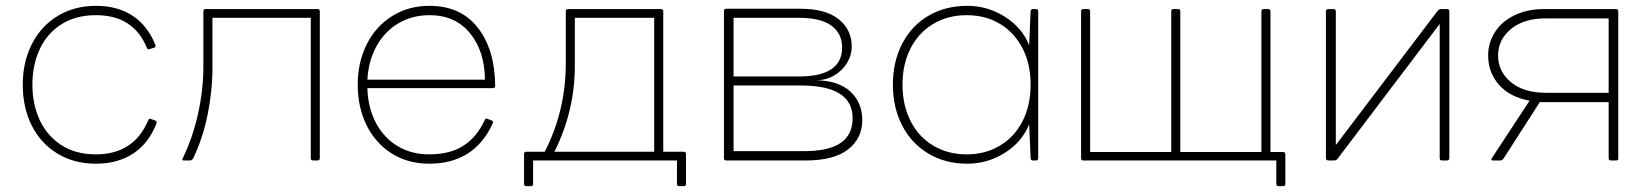

<svg xmlns="http://www.w3.org/2000/svg" viewBox="-20 -537 5641 658"><path d="M516 -113Q489 -45 436 -10.5Q383 24 309 24Q234 24 177 -10.5Q120 -45 89 -106.5Q58 -168 58 -247Q58 -325 89.5 -386.5Q121 -448 178 -482.5Q235 -517 309 -517Q383 -517 434.5 -483Q486 -449 512 -384Q513 -382 513 -379Q513 -375 507 -373L493 -369L489 -368Q485 -368 483 -374Q437 -485 309 -485Q238 -485 188.5 -452.5Q139 -420 115 -366Q91 -312 91 -247Q91 -181 115.5 -127Q140 -73 189 -40.5Q238 -8 309 -8Q439 -8 488 -125Q492 -133 498 -129L512 -124Q519 -121 516 -113Z M1045 5V-476H708V-304Q708 -225 691.5 -144Q675 -63 642 6Q638 13 630 13H610Q602 13 606 6Q641 -66 659 -148.5Q677 -231 677 -310V-498Q677 -506 685 -506H1068Q1076 -506 1076 -498V5Q1076 13 1068 13H1053Q1045 13 1045 5Z M1669 -115Q1606 24 1451 24Q1378 24 1322.5 -11Q1267 -46 1236.5 -107.5Q1206 -169 1206 -247Q1206 -324 1237 -385.5Q1268 -447 1324 -482Q1380 -517 1452 -517Q1559 -517 1617.5 -442Q1676 -367 1677 -243Q1677 -235 1669 -235H1239Q1241 -167 1268.5 -115.5Q1296 -64 1343 -36Q1390 -8 1451 -8Q1522 -8 1568 -37.5Q1614 -67 1641 -125Q1644 -134 1652 -129L1663 -125Q1672 -122 1669 -115ZM1452 -485Q1393 -485 1346 -457.5Q1299 -430 1271 -380Q1243 -330 1239 -264H1642Q1641 -362 1590.5 -423.5Q1540 -485 1452 -485Z M1919 -320V-498Q1919 -506 1927 -506H2245Q2253 -506 2253 -498V-17H2323Q2331 -17 2331 -9V93Q2331 101 2323 101H2308Q2300 101 2300 93V13H1807V93Q1807 101 1799 101H1784Q1776 101 1776 93V-9Q1776 -17 1784 -17H1847Q1919 -158 1919 -320ZM2222 -476H1950V-313Q1950 -156 1880 -17H2222Z M2899 -377Q2899 -348 2883 -321.5Q2867 -295 2839 -278.5Q2811 -262 2776 -262Q2853 -261 2894 -223.5Q2935 -186 2935 -125Q2935 -63 2886.5 -25Q2838 13 2740 13H2469Q2461 13 2461 5V-499Q2461 -507 2469 -507H2723Q2810 -507 2854.5 -471Q2899 -435 2899 -377ZM2866 -374Q2866 -422 2829.5 -449Q2793 -476 2718 -476H2494V-275H2718Q2866 -275 2866 -374ZM2902 -132Q2902 -244 2725 -244H2494V-19H2735Q2821 -19 2861.5 -47.5Q2902 -76 2902 -132Z M3521 -506H3530Q3538 -506 3538 -498V5Q3538 13 3530 13H3521Q3512 13 3512 5L3507 -111Q3483 -51 3424 -13.5Q3365 24 3295 24Q3219 24 3161 -11Q3103 -46 3071.5 -107.5Q3040 -169 3040 -247Q3040 -325 3071.5 -386.5Q3103 -448 3161 -482.5Q3219 -517 3295 -517Q3365 -517 3424 -479.5Q3483 -442 3507 -382L3512 -498Q3512 -506 3521 -506ZM3512 -247Q3512 -318 3484 -372Q3456 -426 3406.5 -455.5Q3357 -485 3293 -485Q3229 -485 3179 -455.5Q3129 -426 3101 -372Q3073 -318 3073 -247Q3073 -176 3101 -121.5Q3129 -67 3179 -37.5Q3229 -8 3293 -8Q3357 -8 3407 -38Q3457 -68 3484.5 -122Q3512 -176 3512 -247Z M3716 -498V-16H3994V-498Q3994 -506 4002 -506H4017Q4025 -506 4025 -498V-16H4303V-498Q4303 -506 4311 -506H4326Q4334 -506 4334 -498V-16H4377Q4385 -16 4385 -8V93Q4385 101 4377 101H4362Q4354 101 4354 93V13H3693Q3685 13 3685 5V-498Q3685 -506 3693 -506H3708Q3716 -506 3716 -498Z M4558 -498V-40L4907 -500Q4912 -506 4920 -506H4939Q4947 -506 4947 -498V5Q4947 13 4939 13H4922Q4914 13 4914 5V-455L4564 7Q4560 13 4551 13H4533Q4524 13 4524 5V-498Q4524 -506 4533 -506H4549Q4558 -506 4558 -498Z M5526 -498V7Q5526 13 5518 13H5501Q5493 13 5493 5V-187H5273H5257L5133 6Q5129 13 5121 13H5096Q5092 13 5091 11Q5090 9 5092 6L5222 -192Q5155 -204 5117.5 -246Q5080 -288 5080 -347Q5080 -390 5103 -426.5Q5126 -463 5170 -484.5Q5214 -506 5273 -506H5518Q5526 -506 5526 -498ZM5114 -347Q5114 -292 5158 -255.5Q5202 -219 5278 -219H5493V-474H5278Q5202 -474 5158 -437.5Q5114 -401 5114 -347Z"/></svg>

Font: LINE Seed JP_TTF Thin
Style: Regular
Weight: 250
Designer: LY Corporation & Fontrix & Fontworks
Version: Version 1.008